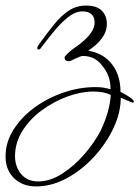

<svg xmlns="http://www.w3.org/2000/svg" viewBox="-105 -264 501 690"><path d="M25 406Q-24 406 -54.5 376.5Q-85 347 -85 298Q-85 247 -56.5 202Q-28 157 19 122.5Q66 88 123.5 68.5Q181 49 238 49Q254 49 267 51Q280 53 292 57V52Q292 8 263 -27Q237 -63 192 -63Q187 -63 167 -54Q148 -44 142 -44Q127 -44 127 -58Q127 -61 140 -73.5Q153 -86 181 -105Q235 -147 235 -182Q235 -223 191 -223Q166 -223 140 -202.5Q114 -182 89 -151.5Q64 -121 40 -89Q37 -86 33 -86Q29 -86 29 -91Q29 -97 36 -106Q65 -146 90 -177Q115 -208 142.5 -226Q170 -244 204 -244Q243 -244 261 -225.5Q279 -207 279 -178Q279 -154 266.5 -134.5Q254 -115 238 -101.5Q222 -88 212 -82Q268 -72 298 -32.5Q328 7 328 66Q376 91 376 101Q376 105 372 105Q359 100 348 95.5Q337 91 329 87Q329 141 302.5 197Q276 253 232 300.5Q188 348 134 377Q80 406 25 406ZM32 388Q75 388 118 360.5Q161 333 198 290.5Q235 248 258 203Q290 134 293 77Q268 65 231 65Q186 65 137 83Q88 101 45 132.5Q2 164 -24.5 206.5Q-51 249 -51 297Q-51 335 -29 361.5Q-7 388 32 388Z"/></svg>

Font: Lavishly Yours
Style: Regular
Weight: 400
Designer: Robert E. Leuschke
Foundry: Robert E. Leuschke
Version: Version 1.010; ttfautohint (v1.8.3)